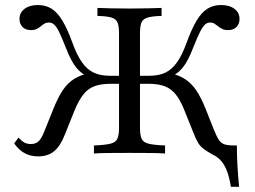

<svg xmlns="http://www.w3.org/2000/svg" viewBox="-20 -602 1000 753"><path d="M885.5 130.6Q879.8 95.2 871 71Q862.1 46.8 848.4 30.2Q834.7 13.7 812.1 3.2Q790.3 -8.9 777.4 -19Q764.5 -29 756 -43.5Q747.6 -58.1 737.9 -83.1L703.2 -169.4Q687.9 -208.1 669.8 -231Q651.6 -254 626.2 -263.7Q600.8 -273.4 561.3 -273.4H511.3V-304.8H564.5Q603.2 -304.8 629 -317.3Q654.8 -329.8 674.6 -358.1Q694.4 -386.3 711.3 -433.1Q731.5 -488.7 751.2 -521.4Q771 -554 794 -568.1Q816.9 -582.3 846.8 -582.3Q879.8 -582.3 899.6 -567.3Q919.4 -552.4 919.4 -527.4Q919.4 -508.1 907.3 -496Q895.2 -483.9 874.2 -483.9Q861.3 -483.9 852 -488.3Q842.7 -492.7 835.5 -498.8Q828.2 -504.8 821 -509.3Q813.7 -513.7 804 -513.7Q792.7 -513.7 783.9 -505.6Q775 -497.6 764.5 -477Q754 -456.5 739.5 -419.4Q725.8 -383.9 712.5 -360.5Q699.2 -337.1 683.1 -322.6Q666.9 -308.1 646.8 -299.2L641.1 -316.1Q679 -308.9 704.4 -292.7Q729.8 -276.6 749.2 -248.4Q768.5 -220.2 787.1 -173.4L818.5 -94.4Q829 -67.7 837.9 -54Q846.8 -40.3 860.5 -35.9Q874.2 -31.5 898.4 -31.5H908.9Q908.9 8.1 911.3 48.4Q913.7 88.7 917.7 130.6ZM129.8 11.3Q100 11.3 77.4 -0.8Q54.8 -12.9 35.5 -39.5L52.4 -62.1Q65.3 -48.4 76.2 -42.7Q87.1 -37.1 100.8 -37.1Q119.4 -37.1 131 -47.6Q142.7 -58.1 154 -87.1L188.7 -173.4Q207.3 -220.2 226.6 -248.8Q246 -277.4 271.8 -293.1Q297.6 -308.9 333.9 -316.1L329 -299.2Q308.9 -308.1 292.7 -322.6Q276.6 -337.1 263.3 -360.5Q250 -383.9 236.3 -419.4Q221.8 -456.5 211.7 -477Q201.6 -497.6 192.3 -505.6Q183.1 -513.7 171.8 -513.7Q162.1 -513.7 154.4 -509.3Q146.8 -504.8 139.9 -498.8Q133.1 -492.7 123.8 -488.3Q114.5 -483.9 101.6 -483.9Q80.6 -483.9 68.5 -496Q56.5 -508.1 56.5 -527.4Q56.5 -552.4 76.2 -567.3Q96 -582.3 128.2 -582.3Q158.9 -582.3 181.9 -568.1Q204.8 -554 224.6 -521.4Q244.4 -488.7 264.5 -433.1Q281.5 -386.3 301.2 -358.1Q321 -329.8 347.2 -317.3Q373.4 -304.8 411.3 -304.8H463.7V-273.4H414.5Q375.8 -273.4 350 -263.7Q324.2 -254 306.5 -231Q288.7 -208.1 272.6 -169.4L234.7 -75Q216.9 -29 192.3 -8.9Q167.7 11.3 129.8 11.3ZM348.4 0V-31.5Q391.1 -33.1 412.5 -38.3Q433.9 -43.5 440.3 -57.7Q446.8 -71.8 446.8 -100.8V-470.2Q446.8 -499.2 441.1 -513.3Q435.5 -527.4 417.3 -533.1Q399.2 -538.7 362.1 -539.5V-571Q379.8 -570.2 411.7 -569.4Q443.5 -568.5 487.9 -568.5Q531.5 -568.5 563.3 -569.4Q595.2 -570.2 613.7 -571V-539.5Q577.4 -538.7 558.9 -533.1Q540.3 -527.4 534.7 -513.3Q529 -499.2 529 -470.2V-100.8Q529 -71.8 535.5 -57.7Q541.9 -43.5 563.3 -38.3Q584.7 -33.1 627.4 -31.5V0Q606.5 -1.6 569.8 -2Q533.1 -2.4 487.9 -2.4Q441.1 -2.4 404.8 -2Q368.5 -1.6 348.4 0Z"/></svg>

Font: Playfair 12pt
Style: Regular
Weight: 400
Designer: Claus Eggers Sørensen
Foundry: Claus Eggers Sørensen
Version: Version 2.000;gftools[0.9.28]